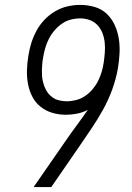

<svg xmlns="http://www.w3.org/2000/svg" viewBox="-20 -763 540 783"><path d="M189 0H117L248 -189Q270 -221 293 -252Q316 -283 338 -315Q317 -304 294 -299.5Q271 -295 249 -295Q220 -295 193 -303Q166 -311 145 -328Q124 -345 111.5 -369.5Q99 -394 94 -421.5Q89 -449 90 -478.5Q91 -508 96 -537Q100 -563 108 -588.5Q116 -614 129 -638Q142 -662 161.5 -682.5Q181 -703 205 -717Q229 -731 255 -737Q281 -743 307 -743Q338 -743 366.5 -734.5Q395 -726 415.5 -706.5Q436 -687 448 -660.5Q460 -634 464.5 -605.5Q469 -577 467.5 -546Q466 -515 461 -485Q453 -440 437.5 -397.5Q422 -355 399.5 -314.5Q377 -274 350.5 -235Q324 -196 298 -158ZM252 -350Q271 -350 290.5 -355Q310 -360 327 -371.5Q344 -383 357.5 -399Q371 -415 380 -433Q389 -451 394.5 -469.5Q400 -488 403 -508Q406 -529 407.5 -549.5Q409 -570 407 -589.5Q405 -609 398 -627.5Q391 -646 378 -660Q365 -674 346.5 -681Q328 -688 307 -688Q288 -688 268.5 -683Q249 -678 232 -666Q215 -654 201.5 -638Q188 -622 179 -604Q170 -586 164.5 -567Q159 -548 156 -529Q156 -528 156 -528Q156 -528 156 -528Q153 -513 153 -509Q153 -505 152 -497.5Q151 -490 151 -482.5Q151 -475 151 -467Q151 -459 151.5 -451.5Q152 -444 153.5 -437Q155 -430 157 -423Q159 -416 161.5 -409.5Q164 -403 167.5 -396.5Q171 -390 175 -384.5Q179 -379 184.5 -374Q190 -369 195.5 -365Q201 -361 208 -358Q215 -355 222 -353.5Q229 -352 236.5 -351Q244 -350 252 -350Z"/></svg>

Font: Iosevka Slab Light
Style: Italic
Weight: 300
Italic angle: -9°
Monospace: yes
Designer: Belleve Invis
Foundry: Belleve Invis
Version: Version 11.1.1; ttfautohint (v1.8.3)